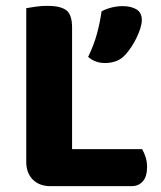

<svg xmlns="http://www.w3.org/2000/svg" viewBox="-20 -636 551 658"><path d="M153 2Q115 2 92.5 -20.5Q70 -43 70 -81V-608Q81 -610 101.5 -613Q122 -616 142 -616Q187 -616 207 -601Q227 -586 227 -542V-125H467Q473 -115 478.5 -99Q484 -83 484 -64Q484 -31 469.5 -14.5Q455 2 430 2ZM411 -450Q396 -433 378 -426.5Q360 -420 340 -420Q306 -420 282 -441Q302 -482 312.5 -521Q323 -560 328 -597Q342 -605 361.5 -610Q381 -615 400 -615Q429 -615 447.5 -604Q466 -593 466 -567Q466 -555 461 -539Q456 -523 448 -506.5Q440 -490 430 -475Q420 -460 411 -450Z"/></svg>

Font: Baloo Bhaina 2
Style: Bold
Weight: 700
Designer: Yesha Goshar, Manish Minz, Shuchita Grover and Ek Type
Foundry: Ek Type
Version: Version 1.640;hotconv 1.0.111;makeotfexe 2.5.65597; ttfautoh